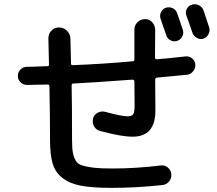

<svg xmlns="http://www.w3.org/2000/svg" viewBox="-20 -865 1040 920"><path d="M775.4 -828.1Q792 -833 807.6 -825.7Q823.2 -818.4 829.1 -800.8Q834 -788.1 842.8 -761.2Q851.6 -734.4 856.4 -720.7Q861.3 -705.1 853 -689.5Q844.7 -673.8 828.1 -668.9Q812.5 -664.1 796.9 -671.9Q781.2 -679.7 776.4 -697.3Q773.4 -706.1 749 -776.4Q744.1 -792 752 -807.6Q759.8 -823.2 775.4 -828.1ZM955.1 -815.4Q960 -802.7 982.4 -733.4Q987.3 -716.8 978.5 -700.2Q969.7 -683.6 954.1 -679.7Q937.5 -674.8 921.9 -684.1Q906.2 -693.4 901.4 -710Q896.5 -723.6 887.2 -751Q877.9 -778.3 873 -791Q867.2 -806.6 875 -822.3Q882.8 -837.9 899.9 -842.8Q917 -847.7 933.1 -839.8Q949.2 -832 955.1 -815.4ZM109.4 -458Q91.8 -458 78.6 -470.7Q65.4 -483.4 65.4 -501Q65.4 -518.6 78.1 -531.7Q90.8 -544.9 109.4 -544.9Q123 -544.9 139.2 -545.4Q155.3 -545.9 175.3 -546.9Q195.3 -547.9 207 -547.9Q214.8 -547.9 214.8 -555.7L211.9 -678.7Q210.9 -701.2 225.6 -717.3Q240.2 -733.4 262.2 -733.4Q284.2 -733.4 300.3 -718.3Q316.4 -703.1 317.4 -680.7Q319.3 -600.6 320.3 -559.6Q320.3 -552.7 329.1 -552.7Q475.6 -558.6 615.2 -571.3Q624 -571.3 624 -581.1V-722.7Q624 -744.1 639.2 -758.8Q654.3 -773.4 675.3 -773.4Q696.3 -773.4 710 -757.8Q723.6 -742.2 723.6 -720.7Q722.7 -675.8 722.7 -588.9Q722.7 -581.1 733.4 -581.1Q791 -585.9 869.1 -594.7Q886.7 -596.7 900.4 -585.4Q914.1 -574.2 916 -555.7Q917 -538.1 905.3 -523.4Q893.6 -508.8 876 -506.8Q849.6 -503.9 799.3 -499.5Q749 -495.1 733.4 -493.2Q724.6 -493.2 723.6 -484.4V-475.6L724.6 -335Q724.6 -210 615.2 -210Q561.5 -210 460 -237.3Q440.4 -242.2 430.7 -259.8Q420.9 -277.3 425.8 -296.4Q430.7 -315.4 447.8 -324.7Q464.8 -334 484.4 -329.1Q562.5 -307.6 591.8 -307.6Q610.4 -307.6 617.7 -316.9Q625 -326.2 625 -360.4L624 -474.6Q624 -482.4 615.2 -483.4Q428.7 -469.7 332 -464.8Q323.2 -464.8 323.2 -456.1Q325.2 -368.2 325.2 -195.3Q325.2 -156.2 329.1 -134.3Q333 -112.3 342.8 -95.2Q352.5 -78.1 377 -71.3Q401.4 -64.5 432.6 -61Q463.9 -57.6 519.5 -57.6Q630.9 -57.6 752 -72.3Q770.5 -74.2 784.7 -62Q798.8 -49.8 800.8 -31.2Q802.7 -11.7 791 3.4Q779.3 18.6 759.8 21.5Q635.7 35.2 514.6 35.2Q422.9 35.2 368.2 24.9Q313.5 14.6 278.8 -12.7Q244.1 -40 231.9 -82.5Q219.7 -125 219.7 -195.3Q219.7 -314.5 216.8 -451.2Q216.8 -460 208 -460Q138.7 -458 109.4 -458Z"/></svg>

Font: Rounded Mgen+ 2p medium
Style: Regular
Weight: 500
Designer: [Source Han Sans]
Ryoko NISHIZUKA  (kana & ideographs); Paul D. Hunt (Latin, Greek & Cyrillic); Wenlong ZHANG  (bopomofo
Version: Version 1.059.20150602